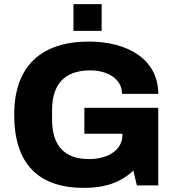

<svg xmlns="http://www.w3.org/2000/svg" viewBox="-20 -901 855 933"><path d="M337 -751H474V-881H337ZM388 12C492 12 567 -15 628 -72L645 0H749V-377H390V-251H575V-246C575 -171 504 -128 413 -128C293 -128 233 -193 233 -321V-366C233 -492 294 -559 419 -559C502 -559 573 -518 573 -445H749C749 -615 597 -699 412 -699C182 -699 49 -581 49 -344C49 -104 167 12 388 12Z"/></svg>

Font: Archivo ExtraBold
Style: Regular
Weight: 800
Designer: Hector Gatti
Foundry: Omnibus-Type
Version: Version 2.001